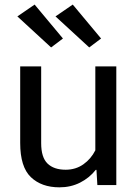

<svg xmlns="http://www.w3.org/2000/svg" viewBox="-20 -801 596 831"><path d="M67.4 -182.1V-513.7H158.2V-181.2Q158.2 -119.6 185.8 -93Q213.4 -66.4 264.2 -66.4Q307.6 -66.4 340.8 -89.8Q374 -113.3 392.6 -150.4V-513.7H483.4V0H401.4L397.5 -65.9H394.5Q366.7 -30.8 326.4 -10.5Q286.1 9.8 237.3 9.8Q159.7 9.8 113.5 -34.4Q67.4 -78.6 67.4 -182.1ZM201.2 -595.7 55.2 -730 129.9 -781.2 252.4 -634.3ZM366.2 -595.7 220.2 -730 294.9 -781.2 417.5 -634.3Z"/></svg>

Font: RobotoFlex
Style: Regular
Weight: 400
Designer: Berlow after Robertson
Foundry: Google
Version: Version 2.136